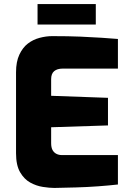

<svg xmlns="http://www.w3.org/2000/svg" viewBox="-20 -920 641 946"><path d="M248 6Q224 6 191.5 1Q159 -4 129 -20.5Q99 -37 79 -71.5Q59 -106 59 -165V-564Q59 -616 75.5 -651Q92 -686 117.5 -705.5Q143 -725 175 -733.5Q207 -742 237 -742Q317 -742 376 -739.5Q435 -737 480 -734Q525 -731 561 -728V-582H289Q262 -582 247 -569.5Q232 -557 232 -530V-448L512 -438V-302L232 -293V-215Q232 -193 239 -180.5Q246 -168 258 -162Q270 -156 284 -156H561V-11Q517 -6 463 -2Q409 2 353.5 3.5Q298 5 248 6ZM165 -799V-900H452V-799Z"/></svg>

Font: Exo Thin ExtraBold
Style: Regular
Weight: 800
Version: Version 2.000